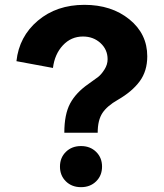

<svg xmlns="http://www.w3.org/2000/svg" viewBox="-20 -757 677 794"><path d="M228 -68Q228 -105 252.5 -129Q277 -153 315 -153Q353 -153 377.5 -129Q402 -105 402 -68Q402 -31 377.5 -7Q353 17 315 17Q277 17 252.5 -7Q228 -31 228 -68ZM384 -208H246Q246 -284 270 -329Q294 -374 346 -410Q372 -428 385.5 -438.5Q399 -449 412 -469.5Q425 -490 425 -512Q425 -552 395.5 -579Q366 -606 323 -606Q274 -606 240 -569.5Q206 -533 199 -476L48 -504Q59 -606 136.5 -671.5Q214 -737 329 -737Q441 -737 515 -677Q589 -617 589 -524Q589 -463 557.5 -420.5Q526 -378 467 -344Q423 -319 403.5 -289.5Q384 -260 384 -208Z"/></svg>

Font: Metropolitano
Style: Bold
Weight: 700
Designer: Fonts by Alex Slobzheninov & Chris M. Simpson / Changes by Cristiano Sobral
Foundry: Fonts by Alex Slobzheninov & Chris M. Simpson / Changes by Cristiano Sobral
Version: Version 1.00;August 30, 2020;FontCreator 13.0.0.2681 64-bit